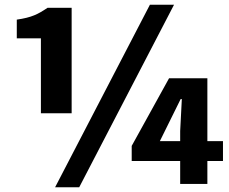

<svg xmlns="http://www.w3.org/2000/svg" viewBox="-20 -778 970 812"><path d="M213 14H315L716 -758H614ZM153 -299H283V-745H181C141 -718 114 -704 51 -695V-616H153ZM742 0H857V-97H923V-181H857V-447H695L537 -161V-97H742ZM656 -181 744 -359H749L742 -224V-181Z"/></svg>

Font: Noto Sans JP Black
Style: Regular
Weight: 900
Designer: Ryoko NISHIZUKA  (kana, bopomofo & ideographs); Paul D. Hunt (Latin, Greek & Cyrillic); Sandoll Communications , Soo-you
Foundry: Adobe
Version: Version 2.002;hotconv 1.0.116;makeotfexe 2.5.65601